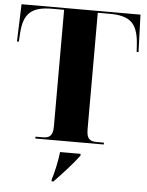

<svg xmlns="http://www.w3.org/2000/svg" viewBox="-61 -763 791 1034"><g transform="rotate(5 334.5 -246.0)"><path d="M150 0H520V-10H483C450 -10 426 -17 426 -72V-704H490C600 -704 641 -667 650 -559L653 -512H663L656 -714H13L6 -512H16L19 -559C26 -667 70 -704 180 -704H244V-74C244 -18 221 -10 187 -10H150ZM257 212V222H267C311 177 369 113 400 71V61H289C285 103 269 178 257 212Z"/></g></svg>

Font: Noto Serif Display ExtraBold
Style: Regular
Weight: 800
Designer: Monotype Design Team
Foundry: Monotype Imaging Inc.
Version: Version 2.009